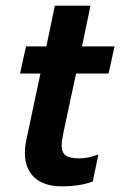

<svg xmlns="http://www.w3.org/2000/svg" viewBox="-20 -644 428 679"><path d="M68 -104Q68 -126 74 -153L123 -384H51L72 -480H144L174 -624H300L270 -480H385L364 -384H249L203 -169Q198 -142 198 -130Q198 -105 212 -94.5Q226 -84 260 -84Q295 -84 328 -98L308 -2Q262 15 199 15Q136 15 102 -16Q68 -47 68 -104Z"/></svg>

Font: Prompt Medium
Style: Italic
Weight: 500
Italic angle: -12°
Designer: Katatrad Team
Foundry: CadsonDemak
Version: Version 1.001